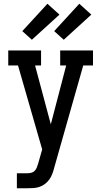

<svg xmlns="http://www.w3.org/2000/svg" viewBox="-20 -799 540 1024"><path d="M70 205V125H125Q136 125 146.5 122.5Q157 120 164.5 112.5Q172 105 176 95Q180 85 183 75L205 -2L76 -450H24V-530H199V-450H167L251 -136L333 -450H301V-530H476V-450H424L269 96Q265 112 259 128Q253 144 243.5 157.5Q234 171 220.5 181.5Q207 192 191 197.5Q175 203 158.5 204Q142 205 125 205ZM320 -587 269 -633 403 -779 467 -721ZM150 -587 99 -633 233 -779 297 -721Z"/></svg>

Font: Iosevka Slab Medium
Style: Regular
Weight: 500
Monospace: yes
Designer: Belleve Invis
Foundry: Belleve Invis
Version: Version 11.1.1; ttfautohint (v1.8.3)